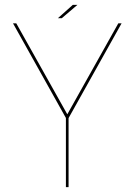

<svg xmlns="http://www.w3.org/2000/svg" viewBox="-20 -771 570 791"><path d="M251.5 0H262.5V-284.5L481 -675H467.5L257.5 -300.5H257L47 -675H33.5L251.5 -285ZM218.5 -696H234.5L299 -751H280Z"/></svg>

Font: Anybody Thin
Style: Regular
Weight: 100
Designer: Tyler Finck
Foundry: Etcetera Type Company
Version: Version 1.114;gftools[0.9.25]